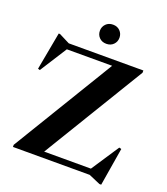

<svg xmlns="http://www.w3.org/2000/svg" viewBox="-167 -1032 1028 1179"><g transform="rotate(20 347.0 -442.0)"><path d="M637.5 -715V-700.5L235.5 -38.5H541L660.5 -219.5L675 -215.5L634 32.5H622.5L547 0H45.5V-14L447.5 -676.5H151.5L39 -500L26 -504L71.5 -750.5H80L150 -715ZM367 -791Q338.5 -791 320.8 -809Q303 -827 303 -853.5Q303 -879.5 320.8 -897.8Q338.5 -916 367 -916Q395.5 -916 413.2 -897.8Q431 -879.5 431 -853.5Q431 -827 413.2 -809Q395.5 -791 367 -791Z"/></g></svg>

Font: Newsreader 72pt SemiBold
Style: Regular
Weight: 600
Designer: Hugues Gentile
Foundry: Production Type
Version: Version 1.003; ttfautohint (v1.8.3)